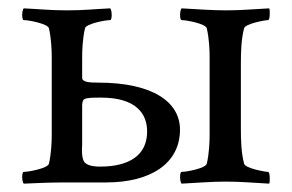

<svg xmlns="http://www.w3.org/2000/svg" viewBox="-20 -439 703 462"><path d="M223.6 -204.1C306.6 -204.1 334 -166 334 -123C334 -41 248 -38.1 219.7 -38.1C211.9 -38.1 194.3 -39.1 186.5 -45.9C175.8 -51.8 176.8 -79.1 177.7 -91.8V-182.6C177.7 -186.5 177.7 -197.3 182.6 -200.2C189.5 -204.1 203.1 -204.1 223.6 -204.1ZM141.6 -414.1C101.6 -414.1 77.1 -417 37.1 -418.9C32.2 -414.1 32.2 -390.6 37.1 -390.6C49.8 -390.6 94.7 -381.8 97.7 -371.1C103.5 -346.7 104.5 -316.4 104.5 -302.7V-113.3C104.5 -99.6 103.5 -69.3 97.7 -44.9C94.7 -34.2 49.8 -25.4 37.1 -25.4C32.2 -25.4 32.2 -2 37.1 2.9C77.1 1 102.5 0 142.6 0H235.4C342.8 0 413.1 -45.9 413.1 -127C413.1 -192.4 349.6 -240.2 215.8 -240.2C195.3 -240.2 177.7 -241.2 177.7 -252V-302.7C177.7 -316.4 178.7 -346.7 184.6 -371.1C187.5 -381.8 232.4 -390.6 245.1 -390.6C250 -390.6 250 -414.1 245.1 -418.9C205.1 -417 181.6 -414.1 141.6 -414.1ZM559.6 -284.2C559.6 -316.4 560.5 -344.7 567.4 -371.1C570.3 -381.8 617.2 -390.6 625 -390.6C629.9 -390.6 629.9 -413.1 627.9 -418.9C588.9 -417 561.5 -414.1 524.4 -414.1C484.4 -414.1 457 -417 417 -418.9C412.1 -414.1 412.1 -390.6 417 -390.6C429.7 -390.6 474.6 -381.8 477.5 -371.1C483.4 -346.7 484.4 -316.4 484.4 -302.7V-113.3C484.4 -99.6 483.4 -69.3 477.5 -44.9C474.6 -34.2 429.7 -25.4 417 -25.4C412.1 -25.4 412.1 -2 417 2.9C457 1 484.4 -2 524.4 -2C561.5 -2 588.9 1 627.9 2.9C629.9 -2.9 629.9 -25.4 625 -25.4C617.2 -25.4 570.3 -34.2 567.4 -44.9C560.5 -71.3 559.6 -99.6 559.6 -131.8Z"/></svg>

Font: Crimson
Style: Roman
Weight: 400
Version: Version 0.2